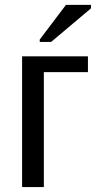

<svg xmlns="http://www.w3.org/2000/svg" viewBox="-20 -756 405 776"><path d="M157.2 -464.4V0H69.3V-528.3H335.4V-464.4ZM347.7 -722.2 186.5 -586.4H140.6V-596.2L246.6 -736.3H347.7Z"/></svg>

Font: Arimo
Style: Regular
Weight: 400
Designer: Steve Matteson
Foundry: Monotype Imaging Inc.
Version: Version 1.33